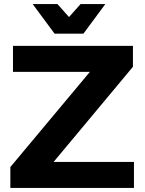

<svg xmlns="http://www.w3.org/2000/svg" viewBox="-20 -926 712 946"><path d="M44 -700H635V-597L244 -128H640V0H31V-103L423 -572H44ZM391 -760H249L141 -906H263L361 -796H279L377 -906H499Z"/></svg>

Font: Alexandria SemiBold
Style: Regular
Weight: 600
Designer: Mohamed Gaber
Foundry: Kief Type Foundry
Version: Version 5.100